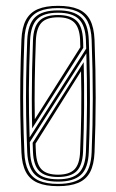

<svg xmlns="http://www.w3.org/2000/svg" viewBox="-20 -626 394 652"><path d="M177 6.2Q134.5 6.2 107.8 -5.4Q81 -17 67.8 -42.2Q54.5 -67.5 52.8 -108.2Q50.2 -172.5 49.2 -233.2Q48.2 -294 49.1 -357Q50 -420 52.8 -490.8Q54.5 -532.8 68.1 -558.1Q81.8 -583.5 108.5 -594.9Q135.2 -606.2 177 -606.2Q218.5 -606.2 245.4 -595Q272.2 -583.8 285.8 -558.4Q299.2 -533 301 -490.8Q305 -386.8 304.9 -294.1Q304.8 -201.5 301 -108.5Q299.2 -66.8 285.9 -41.6Q272.5 -16.5 245.6 -5.1Q218.8 6.2 177 6.2ZM177 -1.5Q235 -1.5 262 -26.1Q289 -50.8 291.2 -108.8Q295 -200 295.1 -292.1Q295.2 -384.2 291.2 -490.5Q289.8 -529.5 277.4 -553.2Q265 -577 240.4 -587.8Q215.8 -598.5 177 -598.5Q138.2 -598.5 113.5 -587.8Q88.8 -577 76.5 -553.2Q64.2 -529.5 62.8 -490.5Q60 -419.8 59 -356.9Q58 -294 59 -233.5Q60 -173 62.8 -108.8Q64.2 -70.2 76.4 -46.6Q88.5 -23 113.2 -12.2Q138 -1.5 177 -1.5ZM177 -9.2Q122.8 -9.2 98.8 -32.8Q74.8 -56.2 72.5 -109Q69.8 -174 68.8 -234.1Q67.8 -294.2 68.8 -356.6Q69.8 -419 72.5 -490Q74.8 -544 99.1 -567.4Q123.5 -590.8 177 -590.8Q228.5 -590.8 254 -568.4Q279.5 -546 281.5 -490Q284.2 -419.5 285 -355.1Q285.8 -290.8 284.9 -229.9Q284 -169 281.5 -109.2Q279.5 -55 254.6 -32.1Q229.8 -9.2 177 -9.2ZM177 -17.2Q225.8 -17.2 247.8 -38.8Q269.8 -60.2 271.8 -109.8Q275.2 -195 275.5 -274.5Q275.8 -354 273.2 -444.8L81 -143Q81.2 -136.5 81.4 -132.2Q81.5 -128 81.8 -123.1Q82 -118.2 82.2 -109.2Q84.5 -60 106.4 -38.6Q128.2 -17.2 177 -17.2ZM177 -25Q133.5 -25 113.6 -44.8Q93.8 -64.5 92 -109.8Q91.8 -115.8 91.6 -118.1Q91.5 -120.5 91.4 -124.9Q91.2 -129.2 90.8 -141L264.2 -415Q266.2 -333.2 265.6 -261.4Q265 -189.5 262 -110Q260 -64.2 240.1 -44.6Q220.2 -25 177 -25ZM177 -32.8Q215.2 -32.8 232.9 -50.8Q250.5 -68.8 252 -110.5Q254.8 -173.2 255.9 -239.8Q257 -306.2 255.2 -384.2L100.8 -138.5Q101 -134 101 -131.5Q101 -129 101.2 -124.5Q101.5 -120 102 -109Q104 -67.5 121.8 -50.1Q139.5 -32.8 177 -32.8ZM80.5 -159.5 272.8 -461Q272.5 -468.2 272.1 -478.8Q271.8 -489.2 271.8 -489.8Q269.8 -539.8 247.6 -561.2Q225.5 -582.8 177 -582.8Q128.2 -582.8 106.4 -561.1Q84.5 -539.5 82.2 -489.5Q78.5 -399 78.1 -321Q77.8 -243 80.5 -159.5ZM89.2 -190Q88 -241.8 88 -290.6Q88 -339.5 89 -388.4Q90 -437.2 92 -489.5Q93.8 -535 113.5 -555Q133.2 -575 177 -575Q219.2 -575 239.6 -555.9Q260 -536.8 262 -490Q262.2 -485.5 262.4 -481Q262.5 -476.5 262.6 -472.1Q262.8 -467.8 262.8 -463.5ZM98.2 -221.2 252.8 -465.5Q252.5 -471.8 252.4 -476.1Q252.2 -480.5 252 -491Q250 -532 232.2 -549.6Q214.5 -567.2 177 -567.2Q138.2 -567.2 121 -549Q103.8 -530.8 101.8 -489Q99 -415.2 98 -351.1Q97 -287 98.2 -221.2Z"/></svg>

Font: Big Shoulders Inline Text Thin ExtraLight
Style: Regular
Weight: 250
Version: Version 2.002